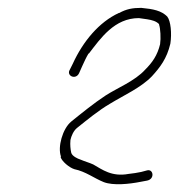

<svg xmlns="http://www.w3.org/2000/svg" viewBox="-20 -739 455 488"><path d="M156 -559C151 -545 173 -536 181 -553L189 -571C194 -582 199 -593 205 -603H206C236 -642 271 -693 333 -693L354 -690C367 -688 377 -685 384 -678H385L384 -677C388 -668 389 -640 387 -628V-627C380 -598 367 -580 349 -562C323 -533 277 -515 248 -496C219 -477 187 -451 161 -430C139 -412 126 -365 135 -341L134 -340C137 -329 156 -313 169 -309C198 -303 219 -286 244 -276C268 -267 308 -271 338 -277L354 -280C374 -284 370 -310 354 -306L339 -302C329 -300 318 -298 307 -297C264 -289 240 -308 217 -321C206 -326 197 -328 183 -334C179 -335 163 -342 161 -351C159 -360 158 -371 159 -382V-383C161 -393 167 -407 176 -414C201 -434 230 -458 259 -475C295 -497 338 -516 366 -545C387 -568 404 -590 413 -628C417 -654 414 -686 405 -697C390 -712 370 -716 339 -719C317 -719 301 -716 283 -706H282C232 -683 191 -634 165 -577ZM162 -351H161ZM217 -322V-321ZM413 -626Z"/></svg>

Font: Stray Cat
Style: LtCnObl
Weight: 300
Version: Version 1.0